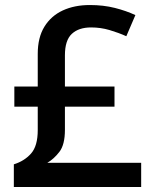

<svg xmlns="http://www.w3.org/2000/svg" viewBox="-20 -743 612 763"><path d="M337 -723Q391 -723 436.5 -711.5Q482 -700 518 -683L482 -599Q451 -613 415.5 -623.5Q380 -634 342 -634Q293 -634 265.5 -608.5Q238 -583 238 -523V-399H435V-319H238V-227Q238 -168 216 -139.5Q194 -111 168 -96H541V0H35V-90Q77 -103 103.5 -133Q130 -163 130 -226V-319H37V-399H130V-529Q130 -594 156.5 -637Q183 -680 229.5 -701.5Q276 -723 337 -723Z"/></svg>

Font: Noto Sans Adlam Unjoined Medium
Style: Regular
Weight: 500
Version: Version 3.001